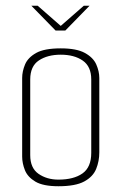

<svg xmlns="http://www.w3.org/2000/svg" viewBox="-20 -643 422 667"><path d="M89 -623H111L191 -553L271 -623H291L207 -537H173ZM183 4Q130 4 103 -12Q76 -28 66.5 -52Q57 -76 57 -99V-372Q57 -395 67 -419Q77 -443 105.5 -459Q134 -475 191 -475Q246 -475 275 -459Q304 -443 314.5 -419Q325 -395 325 -372V-114Q325 -83 314 -56Q303 -29 272.5 -12.5Q242 4 183 4ZM183 -19Q236 -19 266.5 -40.5Q297 -62 297 -112V-367Q297 -412 267.5 -432.5Q238 -453 191 -453Q145 -453 115 -433Q85 -413 85 -367V-104Q85 -59 114 -39Q143 -19 183 -19Z"/></svg>

Font: Smooch Sans ExtraLight
Style: Regular
Weight: 200
Designer: Robert E. Leuschke
Foundry: Robert E. Leuschke
Version: Version 1.010; ttfautohint (v1.8.3)